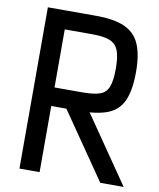

<svg xmlns="http://www.w3.org/2000/svg" viewBox="-88 -869 776 938"><g transform="rotate(10 300.0 -400.0)"><path d="M73 0V-800H312Q401 -800 453.5 -777Q506 -754 529 -702Q552 -650 552 -564Q552 -473 529 -421.5Q506 -370 454 -349Q417 -334 363 -330L590 0H474L248 -328H173V0ZM173 -420H312Q367 -420 397.5 -430.5Q428 -441 440 -472Q452 -503 452 -564Q452 -620 440 -651.5Q428 -683 397.5 -695.5Q367 -708 312 -708H173Z"/></g></svg>

Font: Victor Mono Thin
Style: Bold
Weight: 700
Monospace: yes
Version: Version 1.561;gftools[0.9.30]